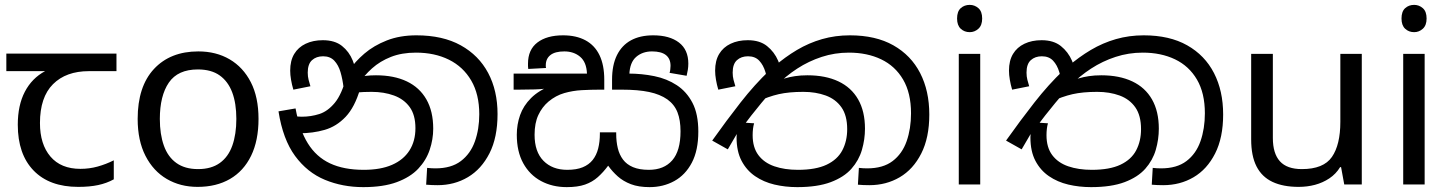

<svg xmlns="http://www.w3.org/2000/svg" viewBox="-20 -757 5952 788"><path d="M301 10Q183 10 118 -57Q53 -124 53 -245Q53 -325 82 -380.5Q111 -436 165 -465H6V-537H458V-465H345Q251 -465 197.5 -411.5Q144 -358 144 -252Q144 -165 187 -114.5Q230 -64 310 -64Q347 -64 381 -73.5Q415 -83 447 -99V-21Q418 -5 383 2.5Q348 10 301 10Z M1041 -269Q1041 -180 1010.5 -117.5Q980 -55 924 -22.5Q868 10 791 10Q720 10 664.5 -22.5Q609 -55 577 -117.5Q545 -180 545 -269Q545 -402 612 -474Q679 -546 794 -546Q867 -546 922.5 -513.5Q978 -481 1009.5 -419.5Q1041 -358 1041 -269ZM636 -269Q636 -206 652.5 -159.5Q669 -113 704 -88Q739 -63 793 -63Q847 -63 882 -88Q917 -113 933.5 -159.5Q950 -206 950 -269Q950 -333 933 -378Q916 -423 881.5 -447.5Q847 -472 792 -472Q710 -472 673 -418Q636 -364 636 -269Z M1471 11Q1386 11 1313.5 -19Q1241 -49 1191 -117Q1141 -185 1123 -300L1193 -312Q1209 -224 1243.5 -168.5Q1278 -113 1334.5 -86.5Q1391 -60 1473 -60Q1542 -60 1589 -80.5Q1636 -101 1660.5 -139.5Q1685 -178 1685 -231Q1685 -285 1661.5 -317.5Q1638 -350 1597 -365Q1556 -380 1505 -380Q1471 -380 1445 -377.5Q1419 -375 1393 -368L1398 -420Q1417 -429 1447 -438.5Q1477 -448 1523 -448Q1597 -448 1649.5 -423Q1702 -398 1730 -349Q1758 -300 1758 -229Q1758 -185 1743.5 -142Q1729 -99 1696.5 -64.5Q1664 -30 1608.5 -9.5Q1553 11 1471 11ZM1776 3Q1763 3 1752.5 2.5Q1742 2 1729 1L1733 -68Q1739 -67 1750.5 -66.5Q1762 -66 1767 -66Q1832 -66 1871.5 -96Q1911 -126 1929 -176.5Q1947 -227 1947 -288Q1947 -370 1914 -426.5Q1881 -483 1822.5 -512Q1764 -541 1687 -541Q1629 -541 1584.5 -523.5Q1540 -506 1507 -476.5Q1474 -447 1450 -410L1458 -392Q1436 -317 1398.5 -277.5Q1361 -238 1312.5 -224Q1264 -210 1208 -210Q1198 -210 1182.5 -212.5Q1167 -215 1155 -221L1156 -286Q1170 -282 1188.5 -280Q1207 -278 1219 -278Q1256 -278 1290.5 -289Q1325 -300 1354 -335Q1383 -370 1402 -443L1412 -467Q1437 -504 1475.5 -537Q1514 -570 1567.5 -591Q1621 -612 1689 -612Q1797 -612 1871 -571Q1945 -530 1983.5 -457.5Q2022 -385 2022 -289Q2022 -193 1989 -128Q1956 -63 1900.5 -30Q1845 3 1776 3ZM1305 -592Q1354 -592 1383.5 -568.5Q1413 -545 1427.5 -509Q1442 -473 1445 -434L1390 -398Q1386 -432 1377.5 -461Q1369 -490 1352 -508Q1335 -526 1306 -526Q1278 -526 1260.5 -510Q1243 -494 1243 -459Q1243 -443 1246.5 -429.5Q1250 -416 1254 -403L1184 -389Q1178 -409 1174.5 -429.5Q1171 -450 1171 -467Q1171 -508 1187.5 -535.5Q1204 -563 1234.5 -577.5Q1265 -592 1305 -592Z M2646 11Q2601 11 2569.5 -1Q2538 -13 2515.5 -33Q2493 -53 2476 -77Q2456 -50 2433.5 -30Q2411 -10 2381 0.5Q2351 11 2306 11Q2247 11 2200.5 -14Q2154 -39 2127.5 -87Q2101 -135 2101 -204Q2101 -246 2114.5 -284.5Q2128 -323 2159.5 -354.5Q2191 -386 2243 -406L2245 -397Q2211 -391 2174 -390Q2137 -389 2108 -389H2088V-455H2389Q2387 -502 2361 -524Q2335 -546 2296 -546Q2258 -546 2239 -531Q2220 -516 2220 -489Q2220 -487 2220 -484Q2220 -481 2221 -478L2148 -474Q2147 -479 2147 -485.5Q2147 -492 2147 -496Q2147 -553 2185.5 -582.5Q2224 -612 2291 -612Q2345 -612 2383 -591.5Q2421 -571 2440.5 -530.5Q2460 -490 2460 -430V-389H2440Q2405 -389 2368 -387Q2331 -385 2296 -375Q2261 -365 2231 -340Q2205 -318 2189.5 -285Q2174 -252 2174 -204Q2174 -134 2210.5 -97Q2247 -60 2308 -60Q2346 -60 2371.5 -70.5Q2397 -81 2412.5 -100.5Q2428 -120 2435 -147.5Q2442 -175 2442 -208V-214H2509V-208Q2509 -176 2515.5 -149Q2522 -122 2537 -102Q2552 -82 2578 -71Q2604 -60 2643 -60Q2705 -60 2739 -99Q2773 -138 2773 -218Q2773 -264 2760.5 -296Q2748 -328 2719 -349Q2689 -370 2644 -379.5Q2599 -389 2533 -389H2492V-430Q2492 -490 2512 -530.5Q2532 -571 2569.5 -591.5Q2607 -612 2661 -612Q2728 -612 2766.5 -582.5Q2805 -553 2805 -496Q2805 -483 2803 -470.5Q2801 -458 2798 -446L2728 -458Q2730 -463 2731 -472.5Q2732 -482 2732 -487Q2732 -516 2713 -531Q2694 -546 2656 -546Q2617 -546 2591 -523.5Q2565 -501 2563 -452L2544 -455H2559Q2614 -455 2665.5 -444.5Q2717 -434 2757.5 -407.5Q2798 -381 2822 -335Q2846 -289 2846 -217Q2846 -140 2819.5 -89.5Q2793 -39 2747.5 -14Q2702 11 2646 11Z M3252 11Q3203 11 3158.5 0.5Q3114 -10 3079 -34Q3044 -58 3023.5 -97Q3003 -136 3003 -193Q3003 -204 3004.5 -220.5Q3006 -237 3012 -255L3075 -251Q3072 -241 3070.5 -228.5Q3069 -216 3069 -202Q3069 -152 3092.5 -120.5Q3116 -89 3158 -74.5Q3200 -60 3255 -60Q3328 -60 3372.5 -81Q3417 -102 3437 -140Q3457 -178 3457 -227Q3457 -283 3433.5 -316.5Q3410 -350 3369 -365Q3328 -380 3277 -380Q3218 -380 3176 -370.5Q3134 -361 3084 -338L3171 -424Q3184 -430 3202 -435.5Q3220 -441 3243 -444.5Q3266 -448 3294 -448Q3368 -448 3421 -423Q3474 -398 3502 -349Q3530 -300 3530 -229Q3530 -185 3517.5 -142Q3505 -99 3474.5 -64.5Q3444 -30 3389.5 -9.5Q3335 11 3252 11ZM3548 3Q3535 3 3523.5 2.5Q3512 2 3501 1L3505 -68Q3511 -67 3522 -66.5Q3533 -66 3539 -66Q3604 -66 3643.5 -96Q3683 -126 3701 -177.5Q3719 -229 3719 -292Q3719 -375 3686.5 -430.5Q3654 -486 3596.5 -513.5Q3539 -541 3464 -541Q3406 -541 3352.5 -523.5Q3299 -506 3252 -475.5Q3205 -445 3166 -405L3153 -391Q3127 -361 3105 -334.5Q3083 -308 3063.5 -283Q3044 -258 3024 -230L3012 -221L2967 -144L2903 -180Q2962 -263 3019.5 -336.5Q3077 -410 3138 -468L3156 -483Q3202 -523 3251 -552Q3300 -581 3354 -596.5Q3408 -612 3468 -612Q3574 -612 3646.5 -571Q3719 -530 3756.5 -457Q3794 -384 3794 -287Q3794 -192 3761 -127Q3728 -62 3672.5 -29.5Q3617 3 3548 3ZM3049 -592Q3098 -592 3128 -568Q3158 -544 3173.5 -508Q3189 -472 3192 -434L3134 -398Q3130 -432 3121.5 -461Q3113 -490 3096 -508Q3079 -526 3050 -526Q3022 -526 3004.5 -510Q2987 -494 2987 -459Q2987 -443 2990.5 -429.5Q2994 -416 2998 -403L2928 -389Q2922 -409 2918.5 -429.5Q2915 -450 2915 -467Q2915 -508 2931.5 -535.5Q2948 -563 2978.5 -577.5Q3009 -592 3049 -592Z M4003 -536V0H3915V-536ZM3960 -737Q3980 -737 3995.5 -723.5Q4011 -710 4011 -681Q4011 -653 3995.5 -639Q3980 -625 3960 -625Q3938 -625 3923 -639Q3908 -653 3908 -681Q3908 -710 3923 -723.5Q3938 -737 3960 -737Z M4458 11Q4409 11 4364.5 0.5Q4320 -10 4285 -34Q4250 -58 4229.5 -97Q4209 -136 4209 -193Q4209 -204 4210.5 -220.5Q4212 -237 4218 -255L4281 -251Q4278 -241 4276.5 -228.5Q4275 -216 4275 -202Q4275 -152 4298.5 -120.5Q4322 -89 4364 -74.5Q4406 -60 4461 -60Q4534 -60 4578.5 -81Q4623 -102 4643 -140Q4663 -178 4663 -227Q4663 -283 4639.5 -316.5Q4616 -350 4575 -365Q4534 -380 4483 -380Q4424 -380 4382 -370.5Q4340 -361 4290 -338L4377 -424Q4390 -430 4408 -435.5Q4426 -441 4449 -444.5Q4472 -448 4500 -448Q4574 -448 4627 -423Q4680 -398 4708 -349Q4736 -300 4736 -229Q4736 -185 4723.5 -142Q4711 -99 4680.5 -64.5Q4650 -30 4595.5 -9.5Q4541 11 4458 11ZM4754 3Q4741 3 4729.5 2.5Q4718 2 4707 1L4711 -68Q4717 -67 4728 -66.5Q4739 -66 4745 -66Q4810 -66 4849.5 -96Q4889 -126 4907 -177.5Q4925 -229 4925 -292Q4925 -375 4892.5 -430.5Q4860 -486 4802.5 -513.5Q4745 -541 4670 -541Q4612 -541 4558.5 -523.5Q4505 -506 4458 -475.5Q4411 -445 4372 -405L4359 -391Q4333 -361 4311 -334.5Q4289 -308 4269.5 -283Q4250 -258 4230 -230L4218 -221L4173 -144L4109 -180Q4168 -263 4225.5 -336.5Q4283 -410 4344 -468L4362 -483Q4408 -523 4457 -552Q4506 -581 4560 -596.5Q4614 -612 4674 -612Q4780 -612 4852.5 -571Q4925 -530 4962.5 -457Q5000 -384 5000 -287Q5000 -192 4967 -127Q4934 -62 4878.5 -29.5Q4823 3 4754 3ZM4255 -592Q4304 -592 4334 -568Q4364 -544 4379.5 -508Q4395 -472 4398 -434L4340 -398Q4336 -432 4327.5 -461Q4319 -490 4302 -508Q4285 -526 4256 -526Q4228 -526 4210.5 -510Q4193 -494 4193 -459Q4193 -443 4196.5 -429.5Q4200 -416 4204 -403L4134 -389Q4128 -409 4124.5 -429.5Q4121 -450 4121 -467Q4121 -508 4137.5 -535.5Q4154 -563 4184.5 -577.5Q4215 -592 4255 -592Z M5569 -536V0H5497L5484 -71H5480Q5463 -43 5436 -25Q5409 -7 5377 1.5Q5345 10 5310 10Q5246 10 5202.5 -10.5Q5159 -31 5137 -74Q5115 -117 5115 -185V-536H5204V-191Q5204 -127 5233 -95Q5262 -63 5323 -63Q5412 -63 5446.5 -113Q5481 -163 5481 -257V-536Z M5827 -536V0H5739V-536ZM5784 -737Q5804 -737 5819.5 -723.5Q5835 -710 5835 -681Q5835 -653 5819.5 -639Q5804 -625 5784 -625Q5762 -625 5747 -639Q5732 -653 5732 -681Q5732 -710 5747 -723.5Q5762 -737 5784 -737Z"/></svg>

Font: lsinhala05
Style: Book
Weight: 400
Designer: Jelle Bosma - Monotype Design Team
Foundry: Monotype Imaging Inc.
Version: Version 2.003